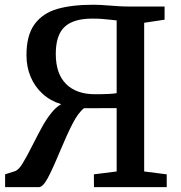

<svg xmlns="http://www.w3.org/2000/svg" viewBox="-20 -770 743 790"><path d="M39.1 -64.9Q54.7 -68.4 71.3 -94.7Q87.9 -121.1 115.7 -176.3Q138.7 -221.7 154.8 -250.7Q170.9 -279.8 190.9 -304.9Q210.9 -330.1 231.9 -341.3Q188 -354.5 155.8 -383.5Q123.5 -412.6 106.2 -453.6Q88.9 -494.6 88.9 -543Q88.9 -625 122.3 -670.4Q155.8 -715.8 215.6 -733.2Q275.4 -750.5 365.2 -750.5Q391.6 -750.5 438.5 -746.6Q444.8 -746.1 466.6 -744.6Q488.3 -743.2 509.3 -743.2H657.2V-689L573.2 -676.3V-64.5L666 -52.7V0H366.7L366.2 -52.7L460 -64.5V-325.2L325.7 -324.7Q302.2 -306.6 279.3 -262.5Q256.3 -218.3 225.1 -143.6Q195.3 -71.8 175.8 -35.9Q156.2 0 139.6 0H1V-52.7ZM437 -688.5Q415.5 -690.9 400.1 -692.1Q384.8 -693.4 358.9 -693.4Q282.2 -693.4 245.8 -659.4Q209.5 -625.5 209.5 -548.3Q209.5 -466.8 251.7 -424.6Q293.9 -382.3 371.1 -382.3Q438 -382.3 460 -386.7V-686Q455.1 -686.5 437 -688.5Z"/></svg>

Font: Merriweather
Style: Regular
Weight: 400
Designer: Eben Sorkin
Foundry: Eben Sorkin
Version: Version 1.584; ttfautohint (v1.6)